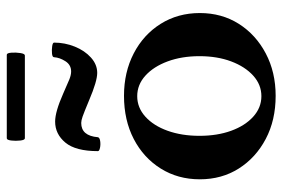

<svg xmlns="http://www.w3.org/2000/svg" viewBox="-150 -652 813 552"><g transform="rotate(-90 256.0 -375.5)"><path d="M257 11Q187 11 133 -17.5Q79 -46 48 -95Q17 -144 17 -207Q17 -270 48 -319.5Q79 -369 133 -397Q187 -425 257 -425Q325 -425 379 -397Q433 -369 464 -319.5Q495 -270 495 -207Q495 -144 464 -95Q433 -46 379 -17.5Q325 11 257 11ZM256 -30Q289 -30 315 -53.5Q341 -77 356 -117Q371 -157 371 -208Q371 -259 356 -299.5Q341 -340 315 -363.5Q289 -387 256 -387Q223 -387 197 -363.5Q171 -340 156.5 -299.5Q142 -259 142 -208Q142 -157 156.5 -117Q171 -77 197 -53.5Q223 -30 256 -30ZM323 -502Q299 -502 245 -525Q209 -540 197.5 -544Q186 -548 179 -548Q142 -548 138 -500Q137 -495 127 -493.5Q117 -492 107.5 -494Q98 -496 98 -500Q98 -564 122.5 -593.5Q147 -623 183 -623Q211 -623 263 -600Q292 -587 304.5 -582Q317 -577 327 -577Q346 -577 356.5 -593.5Q367 -610 368 -626Q368 -631 378.5 -632Q389 -633 399.5 -631.5Q410 -630 410 -626Q410 -595 398.5 -566.5Q387 -538 367 -520Q347 -502 323 -502ZM135 -710Q130 -710 128.5 -723Q127 -736 128.5 -749Q130 -762 135 -762H375Q380 -762 381 -749Q382 -736 380 -723Q378 -710 373 -710Z"/></g></svg>

Font: Junicode SmExp
Style: Bold
Weight: 700
Width: 6
Designer: Peter S. Baker
Version: Version 2.205; ttfautohint (v1.8.4)